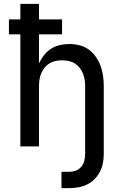

<svg xmlns="http://www.w3.org/2000/svg" viewBox="-20 -755 640 990"><path d="M297 215V131H336Q354 131 370.5 125Q387 119 398.5 105.5Q410 92 414.5 74.5Q419 57 419 39V-310Q419 -327 416.5 -344Q414 -361 407.5 -376.5Q401 -392 390.5 -405.5Q380 -419 365.5 -428Q351 -437 334 -440.5Q317 -444 300 -444Q283 -444 266 -440.5Q249 -437 234.5 -428Q220 -419 209.5 -405.5Q199 -392 192.5 -376.5Q186 -361 183.5 -344Q181 -327 181 -310V0H85V-578H26V-655H85V-735H181V-655H300V-578H181V-428Q191 -450 206.5 -470Q222 -490 243 -503.5Q264 -517 288.5 -522.5Q313 -528 337 -528Q364 -528 390 -521.5Q416 -515 437.5 -499.5Q459 -484 474.5 -461.5Q490 -439 499 -414Q508 -389 511.5 -363Q515 -337 515 -310V39Q515 63 510.5 86.5Q506 110 495 131Q484 152 467 169Q450 186 428.5 196.5Q407 207 383.5 211Q360 215 336 215Z"/></svg>

Font: Iosevka Aile Medium
Style: Regular
Weight: 500
Designer: Belleve Invis
Foundry: Belleve Invis
Version: Version 27.3.5; ttfautohint (v1.8.4)